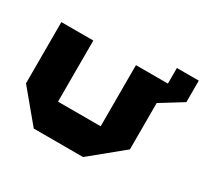

<svg xmlns="http://www.w3.org/2000/svg" viewBox="-170 -1088 1396 1322"><g transform="rotate(30 528.0 -427.0)"><path d="M628 0V-730H882V-207L629 0ZM237 0 35 -243V-244H628V0ZM35 -244V-730H289V-244ZM882 -576V-854H1056V-683L883 -576ZM811 -576 628 -729V-730H882V-576Z"/></g></svg>

Font: Foldit Black
Style: Regular
Weight: 900
Version: Version 1.003